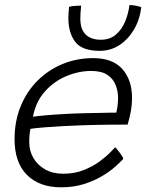

<svg xmlns="http://www.w3.org/2000/svg" viewBox="-20 -770 592 778"><path d="M479.5 -126Q468.5 -114 447 -94.8Q425.5 -75.5 393.8 -56.5Q362 -37.5 320.2 -24.2Q278.5 -11 227.5 -11Q139.5 -11 89.2 -61.2Q39 -111.5 39 -206Q39 -278.5 63.5 -338.8Q88 -399 131.8 -442.8Q175.5 -486.5 233.2 -510.5Q291 -534.5 358 -534.5Q436 -534.5 475.5 -490.5Q515 -446.5 515 -372.5Q515 -346.5 510.5 -320.5Q506 -294.5 497 -265Q493 -265 474.5 -265Q456 -265 429 -264.8Q402 -264.5 372.8 -264Q343.5 -263.5 317.5 -262.5Q282.5 -261.5 240.2 -259.2Q198 -257 160.5 -254Q123 -251 103.5 -248Q98.5 -226.5 98.5 -194Q98.5 -159 115.2 -130Q132 -101 163 -83.5Q194 -66 236 -66Q282 -66 319 -80.8Q356 -95.5 383.2 -115.5Q410.5 -135.5 426.8 -152.5Q443 -169.5 447 -173.5Q449.5 -171 454.2 -165.2Q459 -159.5 464.5 -152.2Q470 -145 474.2 -138.2Q478.5 -131.5 479.5 -126ZM113.5 -297Q129.5 -299.5 162.5 -302.5Q195.5 -305.5 239.2 -308Q283 -310.5 330.5 -311.5Q358.5 -312 385 -312.5Q411.5 -313 430 -313.5Q448.5 -314 451 -313.5Q454.5 -326 456.5 -342.8Q458.5 -359.5 458.5 -375Q458 -402.5 448 -427Q438 -451.5 414.5 -467Q391 -482.5 349.5 -482.5Q299 -482.5 248.8 -461.5Q198.5 -440.5 161.8 -399.2Q125 -358 113.5 -297ZM552.5 -741Q546.5 -690.5 523 -650.5Q499.5 -610.5 463.8 -587.2Q428 -564 384.5 -564Q312 -564 284.5 -600.8Q257 -637.5 257 -697.5Q257 -707.5 258 -719.5Q259 -731.5 260 -742.5Q268 -744.5 276.2 -745.5Q284.5 -746.5 292.8 -746.8Q301 -747 309 -747Q307.5 -733.5 306.5 -720.8Q305.5 -708 305.5 -696Q305.5 -651.5 327 -630.2Q348.5 -609 389 -609Q425.5 -609 449.8 -630Q474 -651 487.2 -683.2Q500.5 -715.5 504.5 -749.5Q517.5 -749.5 531 -746.8Q544.5 -744 552.5 -741Z"/></svg>

Font: Grandstander Thin ExtraLight
Style: Italic
Weight: 250
Italic angle: -15°
Version: Version 1.200